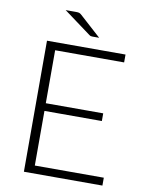

<svg xmlns="http://www.w3.org/2000/svg" viewBox="-96 -953 782 1021"><g transform="rotate(10 295.5 -442.5)"><path d="M529 -707.5V-665H156.5V-379H466.5V-337.5H156.5V-42.5H529V0H105V-707.5ZM231 -885Q243 -885 248.8 -882.8Q254.5 -880.5 261.5 -874L375.5 -771H340Q334 -771 330 -772Q326 -773 321 -777L174.5 -885Z"/></g></svg>

Font: Lato Light
Style: Regular
Weight: 300
Designer: Lukasz Dziedzic
Foundry: Lukasz Dziedzic
Version: Version 1.104; Western+Polish opensource